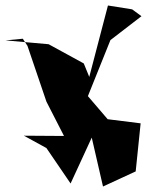

<svg xmlns="http://www.w3.org/2000/svg" viewBox="-65 -592 552 699"><path d="M240 -361 112 -431 -45 -445 18 -451 35 -425 104 -222 168 -97 22 -98 104 -53 192 76 269 -91 310 87 429 32 447 -143 327 -158 255 -242 337 -446 450 -533 416 -558 328 -572 260 -312Z"/></svg>

Font: Asimov Silicon
Style: Regular
Weight: 400
Designer: Google
Version: Version 2.000980; 2014